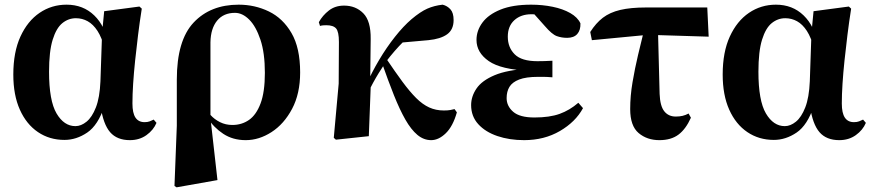

<svg xmlns="http://www.w3.org/2000/svg" viewBox="-20 -583 3739 822"><path d="M256 16Q192 16 142.5 -17.5Q93 -51 65 -113.5Q37 -176 37 -264Q37 -360 67.5 -426.5Q98 -493 149.5 -528Q201 -563 265 -563Q336 -563 383.5 -517Q431 -471 443 -394H449L428 -375Q416 -422 397.5 -450.5Q379 -479 355.5 -492Q332 -505 305 -505Q273 -505 247 -484Q221 -463 205.5 -413Q190 -363 190 -276Q190 -152 222 -97.5Q254 -43 303 -43Q327 -43 350.5 -62Q374 -81 390.5 -123Q407 -165 410 -235L417 -441L426 -535L577 -555L587 -546Q578 -489 571 -432.5Q564 -376 558.5 -323.5Q553 -271 550 -224.5Q547 -178 547 -140Q547 -99 560 -79.5Q573 -60 599 -60Q612 -60 621 -63.5Q630 -67 638 -71L650 -57Q637 -26 607 -4.5Q577 17 536 17Q481 17 451.5 -17Q422 -51 411 -127L427 -129Q400 -47 353.5 -15.5Q307 16 256 16Z M727 213 737 -45V-242Q737 -410 809 -486.5Q881 -563 1002 -563Q1071 -563 1131 -534Q1191 -505 1228 -441.5Q1265 -378 1265 -273Q1265 -182 1230.5 -117Q1196 -52 1142.5 -17.5Q1089 17 1032 17Q977 17 936 -10Q895 -37 869 -78H864L881 -91Q898 -72 922 -60Q946 -48 975 -48Q1015 -48 1046 -69.5Q1077 -91 1095.5 -140Q1114 -189 1114 -271Q1114 -356 1095 -413Q1076 -470 1047 -499Q1018 -528 986 -528Q937 -528 909.5 -494.5Q882 -461 881 -402V-83L882 -69L911 188L736 219Z M1418 15 1409 7 1430 -225 1431 -403Q1431 -447 1419 -461Q1407 -475 1377 -475Q1370 -475 1363.5 -474.5Q1357 -474 1350 -472L1345 -488Q1361 -517 1388 -538Q1415 -559 1453 -559Q1503 -559 1535.5 -526Q1568 -493 1567 -416Q1567 -373 1566 -328.5Q1565 -284 1565 -240L1568 -236Q1566 -175 1563.5 -117.5Q1561 -60 1559 0ZM1551 -176 1534 -194H1538L1548 -220Q1572 -274 1603.5 -327Q1635 -380 1671 -425.5Q1707 -471 1742 -501Q1780 -533 1809.5 -546Q1839 -559 1875 -563Q1895 -558 1908.5 -543Q1922 -528 1922 -497Q1922 -456 1894 -436Q1866 -416 1814 -411L1690 -400L1781 -470Q1745 -442 1707.5 -405Q1670 -368 1631 -317L1627 -310Q1613 -289 1601 -269.5Q1589 -250 1577 -228Q1565 -206 1551 -176ZM1826 17Q1794 17 1767 -5.5Q1740 -28 1715.5 -71Q1691 -114 1666.5 -175.5Q1642 -237 1615 -314L1633 -333Q1672 -275 1703 -233Q1734 -191 1761.5 -163.5Q1789 -136 1817.5 -123Q1846 -110 1880 -110Q1897 -110 1908 -112Q1919 -114 1926 -116L1936 -102Q1919 -42 1888.5 -12.5Q1858 17 1826 17Z M2224 17Q2161 17 2109.5 -0.5Q2058 -18 2027.5 -51.5Q1997 -85 1997 -133Q1997 -170 2020 -204Q2043 -238 2097.5 -261Q2152 -284 2246 -289V-280Q2125 -285 2072.5 -321.5Q2020 -358 2020 -412Q2020 -452 2045.5 -486.5Q2071 -521 2123 -542Q2175 -563 2254 -563Q2302 -563 2346 -554Q2390 -545 2421.5 -527Q2453 -509 2465 -483Q2466 -454 2451.5 -437.5Q2437 -421 2408 -421Q2384 -421 2363.5 -428.5Q2343 -436 2313 -471L2247 -545L2311 -547L2340 -518Q2312 -520 2292 -521Q2272 -522 2255 -522Q2210 -522 2182 -496.5Q2154 -471 2154 -426Q2154 -380 2183.5 -350.5Q2213 -321 2281 -321Q2297 -321 2311.5 -321.5Q2326 -322 2345 -323V-252Q2320 -254 2307 -254Q2294 -254 2284 -254Q2232 -254 2202.5 -242.5Q2173 -231 2161 -211Q2149 -191 2149 -163Q2149 -129 2177 -104.5Q2205 -80 2268 -80Q2333 -80 2376 -95.5Q2419 -111 2456 -143L2476 -120Q2444 -61 2377 -22Q2310 17 2224 17Z M2514 -411 2507 -446Q2531 -484 2561 -507Q2591 -530 2635.5 -540.5Q2680 -551 2746 -551H3008L3014 -426L2755 -434ZM2803 17Q2750 17 2714 -13.5Q2678 -44 2678 -116Q2678 -172 2688 -231Q2698 -290 2711.5 -347Q2725 -404 2737 -452H2797L2804 -181Q2806 -129 2824 -106.5Q2842 -84 2873 -84Q2889 -84 2902 -87Q2915 -90 2928 -97L2938 -79Q2916 -30 2884.5 -6.5Q2853 17 2803 17Z M3293 16Q3229 16 3179.5 -17.5Q3130 -51 3102 -113.5Q3074 -176 3074 -264Q3074 -360 3104.5 -426.5Q3135 -493 3186.5 -528Q3238 -563 3302 -563Q3373 -563 3420.5 -517Q3468 -471 3480 -394H3486L3465 -375Q3453 -422 3434.5 -450.5Q3416 -479 3392.5 -492Q3369 -505 3342 -505Q3310 -505 3284 -484Q3258 -463 3242.5 -413Q3227 -363 3227 -276Q3227 -152 3259 -97.5Q3291 -43 3340 -43Q3364 -43 3387.5 -62Q3411 -81 3427.5 -123Q3444 -165 3447 -235L3454 -441L3463 -535L3614 -555L3624 -546Q3615 -489 3608 -432.5Q3601 -376 3595.5 -323.5Q3590 -271 3587 -224.5Q3584 -178 3584 -140Q3584 -99 3597 -79.5Q3610 -60 3636 -60Q3649 -60 3658 -63.5Q3667 -67 3675 -71L3687 -57Q3674 -26 3644 -4.5Q3614 17 3573 17Q3518 17 3488.5 -17Q3459 -51 3448 -127L3464 -129Q3437 -47 3390.5 -15.5Q3344 16 3293 16Z"/></svg>

Font: Noto Serif JP Black
Style: Regular
Weight: 900
Designer: Ryoko NISHIZUKA 西塚涼子 (kana & ideographs); Frank Grießhammer (Latin, Greek & Cyrillic); Wenlong ZHANG 张文龙 (bopomofo); San
Foundry: Adobe
Version: Version 2.003-H1;hotconv 1.1.1;makeotfexe 2.6.0